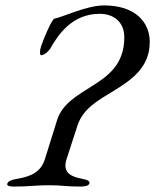

<svg xmlns="http://www.w3.org/2000/svg" viewBox="-20 -684 573 709"><path d="M32 5C86 5 112 0 162 0C208 0 223 5 277 5C294 5 307 2 310 -6C313 -15 304 -20 282 -24C235 -33 211 -51 226 -97L266 -220C286 -283 343 -314 399 -348C466 -389 533 -435 533 -529C533 -601 481 -664 364 -664C300 -664 209 -620 181 -615C171 -613 138 -534 131 -511C127 -499 126 -480 132 -480C144 -480 161 -496 167 -507C193 -552 244 -633 348 -633C400 -633 439 -603 439 -546C439 -446 379 -403 318 -365C265 -331 210 -301 191 -241L146 -97C132 -51 98 -33 45 -24C21 -20 10 -15 7 -6C4 2 15 5 32 5Z"/></svg>

Font: EB Garamond
Style: Italic
Weight: 400
Italic angle: -17.2°
Designer: Georg Duffner and Octavio Pardo
Foundry: Georg Duffner
Version: Version 1.000;PS 001.000;hotconv 1.0.88;makeotf.lib2.5.64775